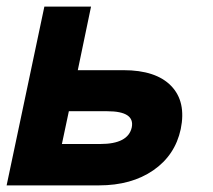

<svg xmlns="http://www.w3.org/2000/svg" viewBox="-22 -560 642 580"><path d="M-2 0 112 -540H253L213 -348H351Q449 -348 495 -300.5Q541 -253 524 -170Q507 -91 441 -45.5Q375 0 277 0ZM165 -125H281Q365 -125 376 -175Q386 -224 302 -224H186Z"/></svg>

Font: Geist Mono Black
Style: Italic
Weight: 900
Italic angle: -12°
Monospace: yes
Designer: Basement.studio, Andrés Briganti, Mateo Zaragoza
Foundry: Basement.studio, Vercel, Andrés Briganti, Guido Ferreyra, Mateo Zaragoza
Version: Version 1.500; ttfautohint (v1.8.4.7-5d5b)